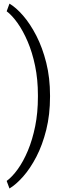

<svg xmlns="http://www.w3.org/2000/svg" viewBox="-20 -819 373 1068"><path d="M258.3 -281.2Q258.3 -181.2 237.3 -96.9Q216.3 -12.7 182.4 52.7Q148.4 118.2 108.9 162.8Q69.3 207.5 32.7 229.5L17.1 187.5Q48.3 164.6 79.1 121.8Q109.9 79.1 135.3 18.6Q160.6 -42 175.8 -117.2Q190.9 -192.4 190.9 -280.3V-289.6Q190.9 -377 175.3 -452.4Q159.7 -527.8 133.8 -588.1Q107.9 -648.4 77.4 -691.2Q46.9 -733.9 17.1 -756.3L32.7 -798.8Q69.3 -777.3 108.9 -731.7Q148.4 -686 182.4 -619.9Q216.3 -553.7 237.3 -470Q258.3 -386.2 258.3 -287.6Z"/></svg>

Font: Heebo Light
Style: Regular
Weight: 300
Designer: Oded Ezer
Foundry: Ezer Type House
Version: Version 3.100